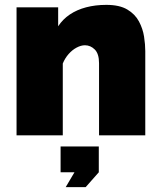

<svg xmlns="http://www.w3.org/2000/svg" viewBox="-20 -556 661 789"><path d="M577 0H387V-296Q387 -335 369.5 -352.5Q352 -370 329 -370Q313 -370 295 -360.5Q277 -351 262 -334Q247 -317 238 -295V0H48V-526H219V-448Q238 -477 267 -496.5Q296 -516 334 -526Q372 -536 417 -536Q471 -536 503 -517Q535 -498 551 -468Q567 -438 572 -405.5Q577 -373 577 -346ZM250 213 286 152H229V46H386V152L332 213Z"/></svg>

Font: Raleway Thin Black
Style: Regular
Weight: 900
Version: Version 4.026